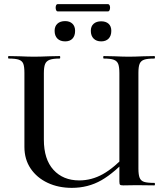

<svg xmlns="http://www.w3.org/2000/svg" viewBox="-20 -896 800 928"><path d="M481 -613Q479 -613 479 -619Q479 -625 481 -625L532 -624Q576 -622 602 -622Q630 -622 674 -624L726 -625Q729 -625 729 -619Q729 -613 726 -613Q692 -613 676.5 -607.5Q661 -602 655 -588Q649 -574 649 -544V-81Q649 -51 655 -36.5Q661 -22 676.5 -17Q692 -12 726 -12Q729 -12 729 -6Q729 0 726 0L640 -1L576 0Q564 0 560.5 -3Q557 -6 557 -19V-542Q557 -572 551.5 -586.5Q546 -601 530.5 -607Q515 -613 481 -613ZM327 12Q262 12 210 -12.5Q158 -37 128 -81.5Q98 -126 98 -186V-544Q98 -574 92.5 -588Q87 -602 71 -607.5Q55 -613 22 -613Q19 -613 19 -619Q19 -625 22 -625L74 -624Q118 -622 144 -622Q173 -622 219 -624L269 -625Q271 -625 271 -619Q271 -613 269 -613Q236 -613 220 -607Q204 -601 198 -586.5Q192 -572 192 -542V-221Q192 -126 238.5 -75Q285 -24 363 -24Q423 -24 477.5 -54.5Q532 -85 597 -155L609 -144Q535 -62 470.5 -25Q406 12 327 12ZM244 -747Q244 -769 257.5 -781.5Q271 -794 295 -794Q317 -794 330 -781.5Q343 -769 343 -747Q343 -723 330.5 -709.5Q318 -696 295 -696Q271 -696 257.5 -709.5Q244 -723 244 -747ZM419 -747Q419 -769 432.5 -781Q446 -793 469 -793Q492 -793 505 -781Q518 -769 518 -747Q518 -723 505 -709.5Q492 -696 469 -696Q446 -696 432.5 -709.5Q419 -723 419 -747ZM249 -859Q249 -866 251.5 -871Q254 -876 258 -876H502Q507 -876 509.5 -871Q512 -866 512 -859Q512 -852 509.5 -846.5Q507 -841 502 -841H258Q254 -841 251.5 -846.5Q249 -852 249 -859Z"/></svg>

Font: Cormorant Infant SemiBold
Style: Regular
Weight: 600
Designer: Christian Thalmann (Catharsis Fonts)
Foundry: Catharsis Fonts
Version: Version 4.000